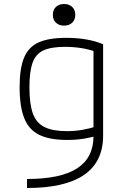

<svg xmlns="http://www.w3.org/2000/svg" viewBox="-20 -719 640 959"><path d="M115 175Q283 175 365 122Q447 69 447 -39V-489L465 -458Q428 -472 388 -478.5Q348 -485 304 -485Q235 -485 196.5 -467Q158 -449 142.5 -405Q127 -361 127 -283Q127 -200 144 -152.5Q161 -105 202 -84.5Q243 -64 314 -64Q355 -64 392 -70.5Q429 -77 465 -89L474 -44Q443 -34 403 -27Q363 -20 315 -20Q228 -20 176 -45.5Q124 -71 101 -129Q78 -187 78 -284Q78 -377 100 -430.5Q122 -484 172.5 -507Q223 -530 311 -530Q419 -530 495 -498V-41Q495 89 400 154.5Q305 220 115 220ZM300 -591Q275 -591 259.5 -605.5Q244 -620 244 -645Q244 -670 259.5 -684.5Q275 -699 300 -699Q325 -699 340.5 -684.5Q356 -670 356 -645Q356 -620 340.5 -605.5Q325 -591 300 -591Z"/></svg>

Font: M PLUS Code Latin Expanded Light
Style: Regular
Weight: 300
Width: 7
Designer: Coji Morishita
Foundry: UNDERFOREST DESIGN
Version: Version 1.002; ttfautohint (v1.8.3)